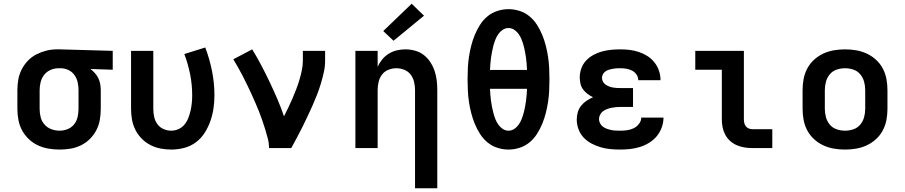

<svg xmlns="http://www.w3.org/2000/svg" viewBox="-20 -792 4840 1027"><path d="M299 8Q269 8 239.5 3Q210 -2 183 -14.5Q156 -27 134 -48Q112 -69 98 -95Q84 -121 78.5 -150.5Q73 -180 73 -210V-310Q73 -339 78 -367Q83 -395 96 -420.5Q109 -446 129 -467Q149 -488 174.5 -501Q200 -514 227.5 -521Q255 -528 284 -528Q288 -528 292 -528Q296 -528 300 -528L583 -520V-419L464 -423Q477 -413 488 -400.5Q499 -388 506 -373.5Q513 -359 516 -342.5Q519 -326 519 -310V-210Q519 -181 514 -151.5Q509 -122 495.5 -96Q482 -70 461 -49Q440 -28 413.5 -15Q387 -2 358 3Q329 8 299 8ZM299 -93Q321 -93 342 -101.5Q363 -110 376.5 -127Q390 -144 395 -166Q400 -188 400 -210V-310Q400 -331 395.5 -351.5Q391 -372 379 -389.5Q367 -407 348 -416.5Q329 -426 308 -427H300Q298 -427 296.5 -427Q295 -427 293 -427Q271 -427 250.5 -418Q230 -409 216.5 -392Q203 -375 197.5 -353.5Q192 -332 192 -310V-210Q192 -187 197.5 -165Q203 -143 218 -126Q233 -109 254.5 -101Q276 -93 299 -93Z M896 8Q867 8 838.5 2.5Q810 -3 784 -16.5Q758 -30 737.5 -51Q717 -72 704 -98Q691 -124 686 -152.5Q681 -181 681 -210V-520H800V-210Q800 -189 804.5 -167.5Q809 -146 821.5 -128.5Q834 -111 854 -102Q874 -93 896 -93Q916 -93 935 -101.5Q954 -110 967 -126Q980 -142 987.5 -161.5Q995 -181 999.5 -201Q1004 -221 1006 -241.5Q1008 -262 1008 -282Q1008 -339 997 -394.5Q986 -450 966 -503L1078 -538Q1101 -477 1114 -412.5Q1127 -348 1127 -282Q1127 -247 1122 -212.5Q1117 -178 1105.5 -145Q1094 -112 1075 -82Q1056 -52 1028 -31Q1000 -10 965.5 -1Q931 8 896 8Z M1419 0Q1419 -26 1412.5 -51Q1406 -76 1398.5 -100.5Q1391 -125 1382.5 -149.5Q1374 -174 1364.5 -198Q1355 -222 1344.5 -245.5Q1334 -269 1323.5 -292.5Q1313 -316 1301.5 -339Q1290 -362 1278.5 -385Q1267 -408 1254 -430.5Q1241 -453 1228 -475L1329 -528Q1355 -486 1378 -442Q1401 -398 1422.5 -353Q1444 -308 1463.5 -262.5Q1483 -217 1499 -170Q1511 -193 1522.5 -217Q1534 -241 1544.5 -265.5Q1555 -290 1564.5 -314.5Q1574 -339 1581.5 -364.5Q1589 -390 1594.5 -416Q1600 -442 1600 -468V-520H1719V-468Q1719 -436 1712 -405Q1705 -374 1696 -344Q1687 -314 1675.5 -284.5Q1664 -255 1651 -226Q1638 -197 1624.5 -168.5Q1611 -140 1597 -111.5Q1583 -83 1568 -55.5Q1553 -28 1538 0Z M2200 215V-310Q2200 -332 2195 -353.5Q2190 -375 2177 -392.5Q2164 -410 2143 -418.5Q2122 -427 2100 -427Q2078 -427 2057 -418.5Q2036 -410 2023 -392.5Q2010 -375 2005 -353.5Q2000 -332 2000 -310V0H1881V-520H2000V-434Q2009 -455 2024 -473.5Q2039 -492 2059 -504.5Q2079 -517 2102 -522.5Q2125 -528 2148 -528Q2174 -528 2200 -521Q2226 -514 2246.5 -498Q2267 -482 2281.5 -460Q2296 -438 2304.5 -413Q2313 -388 2316 -362Q2319 -336 2319 -310V215ZM2085 -574 2030 -626 2182 -772 2248 -708Z M2700 8Q2670 8 2640.5 -1.5Q2611 -11 2587.5 -30.5Q2564 -50 2547.5 -76Q2531 -102 2519.5 -130Q2508 -158 2500.5 -187.5Q2493 -217 2488.5 -246.5Q2484 -276 2482.5 -306.5Q2481 -337 2481 -368Q2481 -398 2482.5 -428.5Q2484 -459 2488.5 -488.5Q2493 -518 2500.5 -547.5Q2508 -577 2519.5 -605Q2531 -633 2547.5 -659Q2564 -685 2587.5 -704.5Q2611 -724 2640.5 -733.5Q2670 -743 2700 -743Q2730 -743 2759.5 -733.5Q2789 -724 2812.5 -704.5Q2836 -685 2852.5 -659Q2869 -633 2880.5 -605Q2892 -577 2899.5 -547.5Q2907 -518 2911.5 -488.5Q2916 -459 2917.5 -428.5Q2919 -398 2919 -368Q2919 -337 2917.5 -306.5Q2916 -276 2911.5 -246.5Q2907 -217 2899.5 -187.5Q2892 -158 2880.5 -130Q2869 -102 2852.5 -76Q2836 -50 2812.5 -30.5Q2789 -11 2759.5 -1.5Q2730 8 2700 8ZM2799 -418Q2798 -434 2797 -451Q2796 -468 2793.5 -484Q2791 -500 2788 -516.5Q2785 -533 2780.5 -549Q2776 -565 2770 -580.5Q2764 -596 2754.5 -609.5Q2745 -623 2731 -632.5Q2717 -642 2700 -642Q2683 -642 2669 -632.5Q2655 -623 2645.5 -609.5Q2636 -596 2630 -580.5Q2624 -565 2619.5 -549Q2615 -533 2612 -516.5Q2609 -500 2606.5 -484Q2604 -468 2603 -451Q2602 -434 2601 -418ZM2700 -93Q2717 -93 2731 -102.5Q2745 -112 2754.5 -125.5Q2764 -139 2770 -154.5Q2776 -170 2780.5 -186Q2785 -202 2788 -218.5Q2791 -235 2793.5 -251Q2796 -267 2797 -284Q2798 -301 2799 -317H2601Q2602 -301 2603 -284Q2604 -267 2606.5 -251Q2609 -235 2612 -218.5Q2615 -202 2619.5 -186Q2624 -170 2630 -154.5Q2636 -139 2645.5 -125.5Q2655 -112 2669 -102.5Q2683 -93 2700 -93Z M3298 8Q3271 8 3244.5 5.5Q3218 3 3192.5 -4.5Q3167 -12 3143.5 -24.5Q3120 -37 3102 -56Q3084 -75 3074.5 -100.5Q3065 -126 3065 -153Q3065 -172 3070.5 -191.5Q3076 -211 3088.5 -226.5Q3101 -242 3117.5 -253Q3134 -264 3152 -272Q3137 -279 3123 -289.5Q3109 -300 3099 -313.5Q3089 -327 3085 -344Q3081 -361 3081 -378Q3081 -402 3089.5 -426Q3098 -450 3115 -468Q3132 -486 3154 -498Q3176 -510 3199.5 -516.5Q3223 -523 3248 -525.5Q3273 -528 3297 -528Q3323 -528 3348 -525Q3373 -522 3397 -514Q3421 -506 3442.5 -492.5Q3464 -479 3480 -459Q3496 -439 3504.5 -414.5Q3513 -390 3513 -365Q3513 -364 3513 -363.5Q3513 -363 3513 -363H3394Q3394 -363 3394 -363Q3394 -363 3394 -363Q3394 -380 3384.5 -393.5Q3375 -407 3360.5 -414.5Q3346 -422 3329.5 -424.5Q3313 -427 3297 -427Q3287 -427 3277 -426.5Q3267 -426 3257 -424Q3247 -422 3237 -419Q3227 -416 3218.5 -410Q3210 -404 3205 -395Q3200 -386 3200 -376Q3200 -376 3200 -376Q3200 -376 3200 -376Q3200 -365 3205 -355.5Q3210 -346 3218.5 -340Q3227 -334 3237 -330Q3247 -326 3257.5 -324Q3268 -322 3278.5 -321.5Q3289 -321 3300 -321H3366V-220H3300Q3288 -220 3275.5 -219Q3263 -218 3251 -215.5Q3239 -213 3227 -208.5Q3215 -204 3205.5 -197Q3196 -190 3190 -178.5Q3184 -167 3184 -155Q3184 -143 3190 -132Q3196 -121 3205.5 -114Q3215 -107 3226.5 -103Q3238 -99 3250 -96.5Q3262 -94 3274 -93.5Q3286 -93 3298 -93Q3316 -93 3334.5 -95.5Q3353 -98 3369.5 -106Q3386 -114 3398 -129.5Q3410 -145 3410 -163H3529Q3529 -163 3529 -163Q3529 -163 3529 -163Q3529 -136 3519.5 -110Q3510 -84 3493 -63.5Q3476 -43 3452.5 -28.5Q3429 -14 3403.5 -6Q3378 2 3351 5Q3324 8 3298 8Z M4004 0Q3982 0 3961 -3.5Q3940 -7 3920.5 -15.5Q3901 -24 3885 -38.5Q3869 -53 3859 -72Q3849 -91 3845 -112Q3841 -133 3841 -155V-419H3699V-520H3959V-155Q3959 -145 3961 -135Q3963 -125 3969 -117Q3975 -109 3984.5 -105Q3994 -101 4004 -101H4111V0Z M4500 8Q4470 8 4440.5 3Q4411 -2 4384 -14.5Q4357 -27 4334.5 -47.5Q4312 -68 4298 -94.5Q4284 -121 4278.5 -150.5Q4273 -180 4273 -210V-310Q4273 -340 4278.5 -369.5Q4284 -399 4298 -425.5Q4312 -452 4334.5 -472.5Q4357 -493 4384 -505.5Q4411 -518 4440.5 -523Q4470 -528 4500 -528Q4530 -528 4559.5 -523Q4589 -518 4616 -505.5Q4643 -493 4665.5 -472.5Q4688 -452 4702 -425.5Q4716 -399 4721.5 -369.5Q4727 -340 4727 -310V-210Q4727 -180 4721.5 -150.5Q4716 -121 4702 -94.5Q4688 -68 4665.5 -47.5Q4643 -27 4616 -14.5Q4589 -2 4559.5 3Q4530 8 4500 8ZM4500 -93Q4523 -93 4545 -100.5Q4567 -108 4581.5 -125.5Q4596 -143 4602 -165Q4608 -187 4608 -210V-310Q4608 -333 4602 -355Q4596 -377 4581.5 -394.5Q4567 -412 4545 -419.5Q4523 -427 4500 -427Q4477 -427 4455 -419.5Q4433 -412 4418.5 -394.5Q4404 -377 4398 -355Q4392 -333 4392 -310V-210Q4392 -187 4398 -165Q4404 -143 4418.5 -125.5Q4433 -108 4455 -100.5Q4477 -93 4500 -93Z"/></svg>

Font: Iosevka SS04 Extended
Style: Bold
Weight: 700
Width: 7
Monospace: yes
Designer: Belleve Invis
Foundry: Belleve Invis
Version: Version 19.0.0; ttfautohint (v1.8.4)